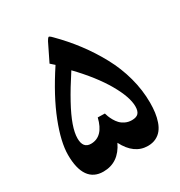

<svg xmlns="http://www.w3.org/2000/svg" viewBox="-168 -830 889 946"><g transform="rotate(-30 276.5 -357.0)"><path d="M162.6 -150.9Q232.4 -150.9 255.9 -247.1L295.9 -246.1Q298.3 -237.3 302 -227.3Q305.7 -217.3 313.7 -202.9Q321.8 -188.5 332.3 -177.5Q342.8 -166.5 359.4 -158.7Q376 -150.9 395.5 -150.9Q421.4 -150.9 432.6 -163.1Q443.8 -175.3 443.8 -201.7Q443.8 -255.4 396 -338.1Q348.1 -420.9 259.3 -513.2Q210.4 -438.5 179.2 -381.3Q147.9 -324.2 132.8 -281.2Q117.7 -238.3 117.7 -207Q117.7 -150.9 162.6 -150.9ZM147.5 -1.5Q92.8 -1.5 64.7 -41.5Q36.6 -81.5 36.6 -160.2Q36.6 -232.4 78.4 -339.4Q120.1 -446.3 205.1 -575.2L182.6 -595.2L231.4 -694.8Q235.4 -702.1 238.3 -705.8Q241.2 -709.5 243.4 -711.2Q245.6 -712.9 249.3 -710.7Q252.9 -708.5 255.4 -706.3Q257.8 -704.1 263.7 -698.2Q317.4 -644.5 361.3 -586.4Q405.3 -528.3 440.9 -462.9Q476.6 -397.5 496.1 -325.4Q515.6 -253.4 515.6 -181.6Q515.6 -151.9 512.2 -126.2Q508.8 -100.6 500.7 -77.1Q492.7 -53.7 479.7 -37.4Q466.8 -21 446.8 -11.2Q426.8 -1.5 400.9 -1.5Q322.8 -1.5 277.3 -90.3Q234.9 -1.5 147.5 -1.5Z"/></g></svg>

Font: Parastoo FD
Style: Bold-FD
Weight: 700
Foundry: Saber Rastikerdar (saber.rastikerdar@gmail.com)
Version: Version 2.0.1